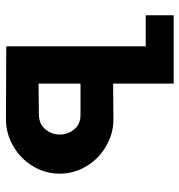

<svg xmlns="http://www.w3.org/2000/svg" viewBox="1 -603 602 644"><g transform="rotate(90 302.0 -281.0)"><path d="M562.5 -180.2Q562.5 -131.2 537 -89.6Q511.5 -47.9 469.3 -24Q427.1 0 381.2 0L135.4 -1V-468.8H31.3V-562.5H260.4V-359.4L381.2 -360.4Q428.1 -360.4 470.3 -335.9Q512.5 -311.5 537.5 -269.8Q562.5 -228.1 562.5 -180.2ZM431.3 -180.2Q431.3 -207.3 414.1 -228.6Q396.9 -250 365.6 -250H260.4V-109.4L365.6 -110.4Q396.9 -111.5 414.1 -132.8Q431.3 -154.2 431.3 -180.2Z"/></g></svg>

Font: Vladivostok Bold
Style: Regular
Weight: 700
Width: 4
Designer: Michael Sharanda
Foundry: Michael Sharanda
Version: Version 1.005